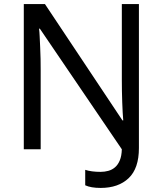

<svg xmlns="http://www.w3.org/2000/svg" viewBox="-20 -734 800 944"><path d="M201 -714 582 -142H586Q583 -174 581 -230Q579 -286 579 -342V-714H663V-6Q663 94 612.5 142Q562 190 475 190Q427 190 399 177V101Q429 111 475 111Q494 111 512.5 106Q531 101 545.5 88.5Q560 76 569 54.5Q578 33 579 0L176 -593H172Q174 -579 175 -555Q176 -531 177.5 -502.5Q179 -474 179.5 -444Q180 -414 180 -387V0H97V-714Z"/></svg>

Font: BC Sans
Style: Regular
Weight: 400
Designer: Monotype Design Team
Province of B.C.
Foundry: Monotype Imaging Inc.
Version: Version 2.000;GOOG;noto-source:20170915:90ef993387c0